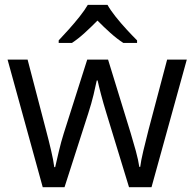

<svg xmlns="http://www.w3.org/2000/svg" viewBox="-20 -786 815 805"><path d="M521 -1 425.8 -312.5Q413.6 -352.1 403.8 -389.2Q394 -426.3 389.2 -448.7H385.7Q381.3 -426.3 372.3 -388.9Q363.3 -351.6 350.1 -311L250.5 -1H159.2L11.7 -536.1H95.7L172.9 -240.7Q184.6 -196.8 194.3 -155Q204.1 -113.3 207.5 -85.4H211.4Q216.8 -109.9 226.6 -150.9Q236.3 -191.9 247.1 -226.1L345.7 -536.1H433.1L528.3 -226.6Q539.1 -191.4 549.6 -152.8Q560.1 -114.3 564 -86.4H567.9Q570.8 -110.8 580.8 -153.1Q590.8 -195.3 602.5 -240.7L680.7 -536.1H763.2L615.2 -1ZM430.7 -765.6Q442.9 -743.7 464.8 -716.1Q486.8 -688.5 511.2 -662.1Q535.6 -635.7 554.7 -616.7V-606H497.1Q470.7 -623 442.9 -647.9Q415 -672.9 388.7 -699.7Q362.3 -672.9 335.2 -648.2Q308.1 -623.5 281.7 -606H226.1V-616.7Q244.6 -636.2 268.3 -662.6Q292 -689 313.7 -716.3Q335.4 -743.7 348.1 -765.6Z"/></svg>

Font: Open Sans
Style: Regular
Weight: 400
Designer: Monotype Design Team
Foundry: Monotype Imaging Inc.
Version: Version 3.000; ttfautohint (v1.8.4)